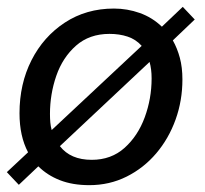

<svg xmlns="http://www.w3.org/2000/svg" viewBox="-30 -529 598 561"><path d="M231 12Q182 12 145 -2.5Q108 -17 82 -43L25 11L-10 -26L52 -84Q27 -131 27 -198Q27 -284 62 -353Q97 -422 159.5 -463Q222 -504 303 -504Q342 -504 378.5 -491Q415 -478 443 -451L504 -509L539 -472L475 -411Q488 -388 495.5 -360Q503 -332 503 -297Q503 -235 483 -179.5Q463 -124 426.5 -81Q390 -38 340 -13Q290 12 231 12ZM121 -149 384 -395Q367 -414 343 -422Q319 -430 290 -430Q231 -430 192 -395.5Q153 -361 134.5 -307.5Q116 -254 116 -196Q116 -183 117 -171.5Q118 -160 121 -149ZM238 -62Q295 -62 334 -97Q373 -132 393 -186.5Q413 -241 413 -300Q413 -327 407 -348L145 -102Q176 -62 238 -62Z"/></svg>

Font: Atkinson Hyperlegible
Style: Italic
Weight: 400
Italic angle: -12°
Designer: Elliott Scott, Megan Eiswerth, Linus Boman, Theodore Petrosky
Foundry: Braille Institute
Version: Version 1.006; ttfautohint (v1.8.3)